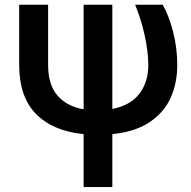

<svg xmlns="http://www.w3.org/2000/svg" viewBox="-20 -550 793 797"><path d="M179.7 -530.3V-280.3Q179.7 -197.3 219.2 -152.6Q258.8 -107.9 327.1 -96.2V-530.3H446.3V-97.7Q522.5 -112.8 559.1 -161.6Q595.7 -210.4 595.7 -280.3Q595.2 -337.9 580.1 -405.3Q564.9 -472.7 541 -530.3H655.3Q681.2 -485.4 698.5 -418.2Q715.8 -351.1 715.8 -280.3Q715.8 -206.5 689 -145.5Q662.1 -84.5 602.1 -43.7Q542 -2.9 446.3 6.8V226.6H327.1V6.8Q199.7 -5.9 129.6 -76.9Q59.6 -147.9 59.6 -281.2V-530.3Z"/></svg>

Font: Pretendard SemiBold
Style: Regular
Weight: 600
Designer: Base glyphs from Inter by Rasmus Andersson; Hangeul glyphs from Noto Sans CJK(Source Han Sans) by Jang Soo-young and Kan
Foundry: Kil Hyung-jin
Version: Version 1.309